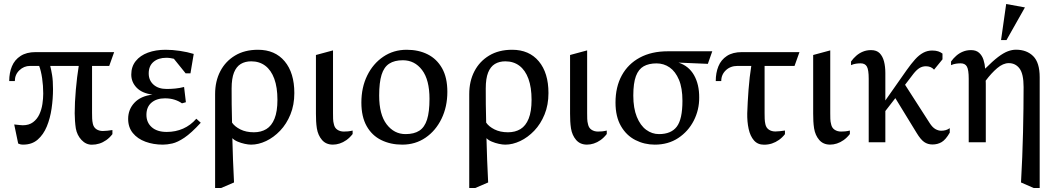

<svg xmlns="http://www.w3.org/2000/svg" viewBox="-20 -710 5273 958"><path d="M70.7 6.2 50.9 -89Q69.6 -87.2 78.1 -86.1Q86.6 -85 93.6 -85Q124.7 -85 144.9 -100.2Q165.1 -115.3 176.3 -139.3Q187.5 -163.4 191.6 -191.1Q195.7 -218.9 195.7 -243.1Q195.7 -282.2 190.2 -319.7Q184.6 -357.2 175.4 -381.1H130Q99.4 -381.1 76.7 -359.3Q54 -337.6 54 -305.5H26Q26 -346.8 39.6 -379.3Q53.1 -411.7 82.7 -430.8Q112.2 -450 157.7 -450H549.6L525 -381.1H439.3V-146.9Q439.3 -132.9 439.8 -119.2Q440.3 -105.4 443.3 -92.4Q447.3 -74.4 460.8 -65.4Q474.2 -56.4 493.2 -56.4Q503.2 -56.4 515.6 -57.8Q527.9 -59.2 540.9 -61.1V-40.7Q526.9 -22.5 509.9 -10.7Q492.9 1.1 475.2 6.5Q457.5 12 438.2 12Q408.9 12 386.7 -11.6Q364.4 -35.3 358.3 -69.3Q355.6 -87 354.2 -106.9Q352.7 -126.8 352.7 -144.9Q352.7 -198.2 358.4 -262.6Q364.1 -327 372.9 -381.1H230.6Q235.6 -362 240 -334.8Q244.5 -307.7 244.5 -265.4Q244.5 -217.2 237.4 -168.5Q230.4 -119.8 213.6 -79.1Q196.8 -38.4 168.1 -13.4Q139.5 11.6 95.6 11.6Q87.3 11.6 81.1 10Q74.9 8.4 70.7 6.2Z M792.9 11.7Q745.3 11.7 705.7 -2.9Q666.2 -17.5 642.8 -46.2Q619.4 -74.8 619.4 -116.7Q619.4 -163.9 650.8 -197.4Q682.2 -230.9 740.8 -237.9Q688.8 -244.6 661.9 -272.4Q635 -300.3 635 -337.9Q635 -377.6 657.3 -405.4Q679.5 -433.2 718.2 -447.4Q756.9 -461.7 806 -461.7Q840.7 -461.7 877.9 -456.1Q915.2 -450.6 946.6 -440.9L930.3 -344H906.3L847.6 -416.7Q839.9 -418.7 830 -420.2Q820.2 -421.7 809.7 -421.7Q770.3 -421.7 746.2 -401.5Q722 -381.2 722 -343.6Q722 -309.2 746 -287.7Q770 -266.1 811.6 -266.1Q831.8 -266.1 854.4 -268.2Q876.9 -270.4 898.5 -276L907.5 -200L887.9 -194.4Q872.9 -205.4 851.3 -212.4Q829.7 -219.4 802.9 -219.4Q761.2 -219.4 735.9 -197.9Q710.6 -176.4 710.6 -136.9Q710.6 -98.6 737.4 -75.1Q764.2 -51.7 811.9 -51.7Q856 -51.7 893.5 -68.2Q931 -84.7 959.6 -117.6L981.7 -97.6Q934.4 -46 900 -22.9Q865.5 0.1 839.7 5.9Q813.9 11.7 792.9 11.7Z M1053.3 228V-240.1Q1053.3 -305 1079.2 -354.6Q1105 -404.2 1152.9 -432.9Q1200.8 -461.7 1267.3 -461.7Q1352.2 -461.7 1400.4 -404.1Q1448.6 -346.4 1448.6 -245.7Q1448.6 -186.7 1429.2 -139.1Q1409.9 -91.6 1377.8 -57.9Q1345.7 -24.3 1307.7 -6.3Q1269.6 11.7 1232.9 11.7Q1219.2 11.7 1201 7.7Q1182.8 3.8 1166 -3.3Q1149.2 -10.3 1139.3 -20.6Q1140.7 31.7 1142.6 87.4Q1144.5 143.1 1147.7 200.4L1083.4 228ZM1246.9 -50Q1282.6 -50 1309 -66Q1335.3 -82 1349.8 -118Q1364.3 -154 1364.3 -212Q1364.3 -274 1348.6 -317Q1332.8 -360 1303.5 -382Q1274.3 -404 1233.4 -404Q1203.2 -404 1181.3 -390.8Q1159.4 -377.6 1147.5 -348Q1135.7 -318.4 1135.7 -268.4Q1135.7 -231.9 1136 -188.9Q1136.4 -145.9 1137.8 -98.2Q1151.2 -78.4 1179.5 -64.2Q1207.9 -50 1246.9 -50Z M1640.9 11.6Q1606.7 11.6 1586.7 -11.6Q1566.7 -34.8 1561 -69.4Q1558.3 -86.9 1557.3 -105.4Q1556.4 -124 1556.4 -143V-435.6L1641.6 -458.6V-145.4Q1641.6 -131.3 1642 -117Q1642.4 -102.8 1646 -90Q1649.6 -71.9 1663.3 -62.8Q1676.9 -53.6 1695.7 -53.6Q1705.5 -53.6 1715.9 -54.5Q1726.3 -55.5 1739.5 -58.5V-41.3Q1725 -22.8 1708.4 -11Q1691.7 0.7 1674.7 6.1Q1657.8 11.6 1640.9 11.6Z M1987.1 11.7Q1928.6 11.7 1882.2 -11.2Q1835.8 -34 1809.4 -80.9Q1783.1 -127.9 1783.1 -198.1Q1783.1 -273.7 1812.2 -333.1Q1841.3 -392.4 1892.4 -427Q1943.6 -461.7 2009.1 -461.7Q2068.6 -461.7 2114 -438.8Q2159.4 -416 2185.7 -369.6Q2212.1 -323.1 2212.1 -251.9Q2212.1 -177.1 2183 -117.4Q2153.9 -57.6 2103.2 -23Q2052.6 11.7 1987.1 11.7ZM2003.4 -40.9Q2046.3 -40.9 2072.4 -58Q2098.6 -75 2110.8 -113.5Q2123 -151.9 2123 -216.6Q2123 -311.8 2086 -360.6Q2049 -409.4 1990.1 -409.4Q1948.2 -409.4 1922 -392.3Q1895.7 -375.2 1883.8 -336.6Q1871.9 -298.1 1871.9 -233.4Q1871.9 -138.2 1909.3 -89.6Q1946.7 -40.9 2003.4 -40.9Z M2321.3 228V-240.1Q2321.3 -305 2347.2 -354.6Q2373 -404.2 2420.9 -432.9Q2468.8 -461.7 2535.3 -461.7Q2620.2 -461.7 2668.4 -404.1Q2716.6 -346.4 2716.6 -245.7Q2716.6 -186.7 2697.2 -139.1Q2677.9 -91.6 2645.8 -57.9Q2613.7 -24.3 2575.7 -6.3Q2537.6 11.7 2500.9 11.7Q2487.2 11.7 2469 7.7Q2450.8 3.8 2434 -3.3Q2417.2 -10.3 2407.3 -20.6Q2408.7 31.7 2410.6 87.4Q2412.5 143.1 2415.7 200.4L2351.4 228ZM2514.9 -50Q2550.6 -50 2577 -66Q2603.3 -82 2617.8 -118Q2632.3 -154 2632.3 -212Q2632.3 -274 2616.6 -317Q2600.8 -360 2571.5 -382Q2542.3 -404 2501.4 -404Q2471.2 -404 2449.3 -390.8Q2427.4 -377.6 2415.5 -348Q2403.7 -318.4 2403.7 -268.4Q2403.7 -231.9 2404 -188.9Q2404.4 -145.9 2405.8 -98.2Q2419.2 -78.4 2447.5 -64.2Q2475.9 -50 2514.9 -50Z M2908.9 11.6Q2874.7 11.6 2854.7 -11.6Q2834.7 -34.8 2829 -69.4Q2826.3 -86.9 2825.3 -105.4Q2824.4 -124 2824.4 -143V-435.6L2909.6 -458.6V-145.4Q2909.6 -131.3 2910 -117Q2910.4 -102.8 2914 -90Q2917.6 -71.9 2931.3 -62.8Q2944.9 -53.6 2963.7 -53.6Q2973.5 -53.6 2983.9 -54.5Q2994.3 -55.5 3007.5 -58.5V-41.3Q2993 -22.8 2976.4 -11Q2959.7 0.7 2942.7 6.1Q2925.8 11.6 2908.9 11.6Z M3247.1 11.7Q3195.2 11.7 3150.1 -11.3Q3105.1 -34.3 3078.1 -81.3Q3051.1 -128.3 3051.1 -198.3Q3051.1 -276.3 3082.5 -333.8Q3114 -391.2 3172.4 -422.6Q3230.9 -454.1 3312 -454.1H3533.9L3511.9 -391.4L3365.5 -397.6Q3416.9 -380.9 3443 -334.8Q3469.1 -288.8 3468.7 -223.6Q3469.2 -162 3441.6 -108Q3413.9 -54.1 3364 -21.2Q3314.1 11.7 3247.1 11.7ZM3268.1 -40.9Q3328.8 -40.9 3356.9 -78.1Q3385.1 -115.2 3385.1 -207Q3385.1 -270.7 3367.7 -312Q3350.3 -353.3 3321.3 -373.5Q3292.2 -393.7 3255.9 -393.7Q3217.4 -393.7 3191.8 -379.3Q3166.2 -365 3153 -330.2Q3139.9 -295.3 3139.9 -233.3Q3139.9 -170.2 3157.5 -126.9Q3175.1 -83.7 3204.2 -62.3Q3233.4 -40.9 3268.1 -40.9Z M3792 12Q3760.4 12 3741.8 -9.6Q3723.2 -31.1 3715.4 -66.9Q3707.6 -102.7 3708.4 -144.9Q3710.1 -198.2 3714.9 -262.6Q3719.8 -327 3728.6 -381.1H3659.9Q3624.5 -381.1 3601.6 -359.3Q3578.7 -337.6 3578.7 -305.5H3551.3Q3551.3 -346.8 3564.6 -379.3Q3577.8 -411.7 3606.9 -430.8Q3636.1 -450 3681.6 -450H3969L3944.4 -381.1H3795V-145Q3795 -131 3795.5 -117Q3796 -103 3799 -90Q3803 -72 3816.5 -63Q3829.9 -54 3848.9 -54Q3858.9 -54 3871.2 -55.4Q3883.6 -56.7 3896.6 -58.7V-40.7Q3883.7 -24 3866.9 -12Q3850.1 -0.1 3831.5 6Q3813 12 3792 12Z M4121.9 11.6Q4087.7 11.6 4067.7 -11.6Q4047.7 -34.8 4042 -69.4Q4039.3 -86.9 4038.3 -105.4Q4037.4 -124 4037.4 -143V-435.6L4122.6 -458.6V-145.4Q4122.6 -131.3 4123 -117Q4123.4 -102.8 4127 -90Q4130.6 -71.9 4144.3 -62.8Q4157.9 -53.6 4176.7 -53.6Q4186.5 -53.6 4196.9 -54.5Q4207.3 -55.5 4220.5 -58.5V-41.3Q4206 -22.8 4189.4 -11Q4172.7 0.7 4155.7 6.1Q4138.8 11.6 4121.9 11.6Z M4314.5 0V-317Q4314.5 -362.1 4305.3 -378Q4296.1 -394 4274.4 -394Q4263.8 -394 4251.4 -392.3Q4239 -390.6 4226.3 -385V-403Q4237.7 -419 4252.3 -431.8Q4266.8 -444.6 4285.4 -452.3Q4304 -460 4326 -460Q4354 -460 4369.2 -444.5Q4384.3 -428.9 4390.9 -403.4Q4397.5 -377.9 4397.5 -346V-208.7L4504 -360.4Q4526.4 -392 4546.1 -413.9Q4565.8 -435.7 4586.6 -446.8Q4607.3 -457.9 4630.9 -457.9Q4649.5 -457.9 4661.5 -453.7Q4673.6 -449.6 4682.6 -442.6V-413.9L4640.6 -362.4Q4632.8 -371.2 4622.6 -375.3Q4612.4 -379.4 4599.9 -379.4Q4582.3 -379.4 4567.8 -370.5Q4553.4 -361.6 4537.7 -341.8L4495.9 -287L4618.6 -96Q4632.3 -74.6 4647.1 -66.1Q4662 -57.7 4676 -57.7Q4688.5 -57.7 4699.1 -60.8Q4709.7 -63.9 4718.9 -70.6V-48.1Q4698.6 -12.9 4678.4 -1Q4658.2 10.9 4632.6 10.9Q4609 10.9 4591.2 -1.5Q4573.4 -13.9 4553.4 -47.1L4447.4 -220.3L4397.5 -155.9V0Z M4813.5 0V-317Q4813.5 -362.1 4804.3 -378Q4795.2 -394 4773.4 -394Q4763.1 -394 4750.5 -392.3Q4738 -390.6 4725.3 -385V-403Q4736.7 -419 4751.3 -431.8Q4765.8 -444.6 4784.4 -452.3Q4803 -460 4825 -460Q4850.4 -460 4865.4 -446.5Q4880.4 -432.9 4887.2 -411.6Q4894 -390.3 4895.5 -367.4Q4933.3 -405.3 4960.3 -425.8Q4987.4 -446.2 5008.7 -454.1Q5029.9 -462 5049.3 -462Q5102.8 -462 5135.2 -429.9Q5167.6 -397.7 5167.6 -324.6V228H5137.5L5074.4 200.4Q5081.7 72.4 5084.5 -50.3Q5087.3 -173.1 5087.3 -276Q5087.3 -341.4 5067.1 -368.2Q5046.9 -395 5013.3 -395Q4985.1 -395 4955.6 -370Q4926.2 -345 4898.1 -307.3Q4898.5 -301.1 4898.6 -296.6Q4898.7 -292.2 4898.7 -285.8V0ZM4974.8 -510.1 5000.4 -690 5094 -673 5002 -510.1Z"/></svg>

Font: Ancizar Serif Light
Style: Regular
Weight: 300
Designer: Cesar Puertas, Viviana Monsalve, Julian Moncada, Julian Prieto, Jose Castro, Felipe Aragon, Mariel Hernandez, Sara Alarc
Version: Version 8.100